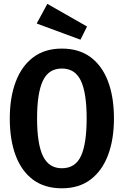

<svg xmlns="http://www.w3.org/2000/svg" viewBox="-20 -982 655 1017"><path d="M583.6 -354.9Q583.6 -243.6 552.3 -160.5Q521 -77.4 459.7 -31Q398.5 15.4 307.7 15.4Q216.9 15.4 155.6 -29.7Q94.4 -74.9 63.1 -157.9Q31.8 -241 31.8 -354.4Q31.8 -465.1 63.1 -548.5Q94.4 -631.8 155.6 -678.2Q216.9 -724.6 307.7 -724.6Q398.5 -724.6 459.7 -679.2Q521 -633.8 552.3 -550.8Q583.6 -467.7 583.6 -354.9ZM439 -354.9Q439 -489.2 408.5 -554.1Q377.9 -619 307.7 -619Q237.4 -619 206.9 -553.8Q176.4 -488.7 176.4 -354.4Q176.4 -219.5 207.7 -155.1Q239 -90.8 307.7 -90.8Q379 -90.8 409 -155.9Q439 -221 439 -354.9ZM230.8 -961.5 441 -841.5 406.2 -771.8 174.4 -857.4Z"/></svg>

Font: Fira Code SemiBold
Style: Regular
Weight: 600
Designer: Carrois Corporate, Edenspiekermann AG, Nikita Prokopov
Foundry: Carrois Corporate, Edenspiekermann AG, Nikita Prokopov
Version: Version 6.002